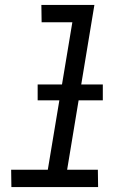

<svg xmlns="http://www.w3.org/2000/svg" viewBox="-20 -755 540 775"><path d="M376 0H26L25 -70H173L272 -665H148L147 -735H361L251 -70H375ZM395 -350H132V-414H395Z"/></svg>

Font: Iosevka Term Oblique
Style: Regular
Weight: 400
Italic angle: -9°
Monospace: yes
Designer: Belleve Invis
Foundry: Belleve Invis
Version: Version 31.4.0